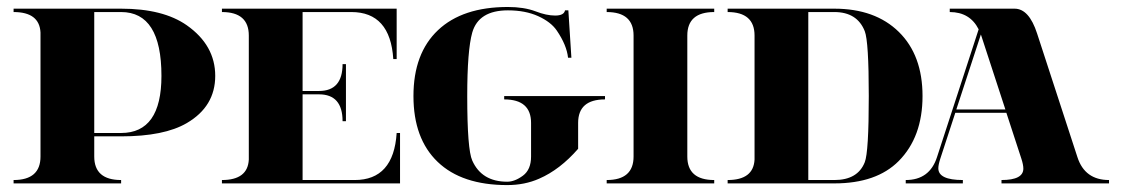

<svg xmlns="http://www.w3.org/2000/svg" viewBox="-20 -533 3258 558"><path d="M19.5 -507.8H332Q454.1 -507.8 522.9 -459.5Q605.5 -401.4 605.5 -312.5Q605.5 -223.6 522.9 -175.3Q457 -136.7 332 -136.7H253.9V-78.1Q253.9 -9.8 332 -9.8V0H19.5V-9.8Q97.7 -9.8 97.7 -78.1V-438.5Q94.7 -498 19.5 -498ZM253.9 -498V-146.5H332Q449.2 -146.5 449.2 -312.5Q449.2 -498 332 -498Z M625 -507.8H1132.8V-361.3H1123Q1114.3 -498 1001 -498H859.4V-268.6H907.2Q975.6 -268.6 975.6 -346.7H985.4V-180.7H975.6Q975.6 -258.8 907.2 -258.8H859.4V-9.8H1010.7Q1124 -9.8 1132.8 -146.5H1142.6V0H625V-9.8Q700.2 -9.8 703.1 -69.3V-429.7Q703.1 -498 625 -498Z M1454.1 4.9Q1322.3 4.9 1252 -62.5Q1181.6 -129.9 1181.6 -253.9Q1181.6 -377.9 1252.9 -445.3Q1324.2 -512.7 1456.1 -512.7Q1502.9 -512.7 1536.6 -500Q1567.9 -487.8 1593.5 -487.8Q1619.1 -487.8 1622.1 -502.9H1631.8L1640.6 -365.2H1630.9Q1627 -401.9 1598.1 -444.3Q1581.1 -469.2 1543.9 -486.1Q1506.8 -502.9 1456.1 -502.9Q1371.1 -502.9 1352.5 -438.5Q1337.9 -386.7 1337.9 -253.9Q1337.9 -98.6 1352.5 -66.4Q1379.9 -4.9 1454.1 -4.9Q1476.1 -4.9 1499.8 -22.5Q1523.4 -40 1523.4 -78.1V-175.8Q1523.4 -244.1 1445.3 -244.1V-253.9H1738.3V-244.1Q1660.2 -244.1 1660.2 -175.8V-100.6Q1607.4 -40 1546.9 -13.7Q1504.9 4.9 1454.1 4.9Z M1743.2 -507.8H2055.7V-498Q1977.5 -498 1977.5 -429.7V-78.1Q1977.5 -9.8 2055.7 -9.8V0H1743.2V-9.8Q1821.3 -9.8 1821.3 -78.1V-429.7Q1821.3 -498 1743.2 -498Z M2404.8 -507.8Q2523.4 -507.8 2592.3 -440.2Q2661.1 -372.6 2661.1 -253.9Q2661.1 -134.8 2591.8 -64.9Q2527.3 0 2404.8 0H2094.7V-9.8Q2169.9 -9.8 2172.9 -69.3V-429.7Q2172.9 -498 2094.7 -498V-507.8ZM2404.8 -9.8Q2472.7 -9.8 2493.2 -61.5Q2504.9 -90.8 2504.9 -253.9Q2504.9 -412.6 2493.2 -442.4Q2471.2 -498 2404.8 -498H2329.1V-9.8Z M2824.2 -447.8Q2798.8 -498 2740.2 -498V-507.8H2928.7Q2970.7 -507.8 2994.1 -435.5L3111.3 -76.2Q3132.8 -9.8 3203.1 -9.8V0H2890.6V-9.8Q2954.1 -9.8 2954.1 -43Q2954.1 -54.2 2948.2 -72.3L2904.8 -205.1H2756.3L2712.9 -72.3Q2707 -54.2 2707 -43.9Q2707 -9.8 2778.3 -9.8V0H2612.3V-9.8Q2681.6 -9.8 2703.1 -76.2ZM2901.9 -214.8 2831.1 -431.6 2830.6 -432.6 2759.3 -214.8Z"/></svg>

Font: spinweradC
Style: Bold
Weight: 700
Width: 7
Version: Version 0.3